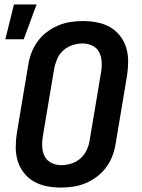

<svg xmlns="http://www.w3.org/2000/svg" viewBox="-20 -838 640 866"><path d="M256 8Q223 8 191.5 2Q160 -4 133.5 -19Q107 -34 88 -58Q69 -82 60 -111.5Q51 -141 51 -173.5Q51 -206 56 -238L107 -543Q111 -570 121 -597.5Q131 -625 148.5 -649.5Q166 -674 190 -692.5Q214 -711 241 -722.5Q268 -734 296.5 -738.5Q325 -743 353 -743Q386 -743 417.5 -737Q449 -731 475.5 -716Q502 -701 521 -677Q540 -653 549 -623.5Q558 -594 558 -561.5Q558 -529 553 -497L502 -192Q498 -165 488 -137.5Q478 -110 460.5 -85.5Q443 -61 419 -42.5Q395 -24 368 -12.5Q341 -1 312.5 3.5Q284 8 256 8ZM256 -93Q279 -93 302.5 -100.5Q326 -108 344 -124.5Q362 -141 372 -163.5Q382 -186 385 -209L436 -513Q440 -537 438.5 -560.5Q437 -584 427 -603Q417 -622 396.5 -632Q376 -642 353 -642Q330 -642 307 -634.5Q284 -627 265.5 -610.5Q247 -594 237.5 -571.5Q228 -549 224 -526L173 -222Q169 -198 170.5 -174.5Q172 -151 182 -132Q192 -113 212.5 -103Q233 -93 256 -93ZM4 -661 43 -818H145L87 -661Z"/></svg>

Font: Iosevka Aile Oblique
Style: Bold
Weight: 700
Italic angle: -9°
Designer: Belleve Invis
Foundry: Belleve Invis
Version: Version 31.1.0; ttfautohint (v1.8.4)